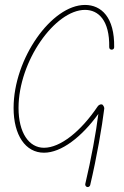

<svg xmlns="http://www.w3.org/2000/svg" viewBox="-20 -605 502 777"><path d="M335 152C340 152 344 148 345 144C372 30 393 -93 402 -166C402 -170 401 -172 399 -176C396 -180 395 -182 393 -182C392 -183 389 -183 385 -182C380 -180 378 -178 375 -174C307 -73 224 -7 158 -7C97 -7 55 -68 55 -168C55 -358 203 -565 324 -565C378 -565 424 -523 422 -414C422 -408 426 -404 432 -404C438 -404 442 -408 442 -414C444 -535 390 -585 324 -585C189 -585 35 -368 35 -168C35 -58 83 13 158 13C228 13 310 -50 378 -144C369 -70 349 38 325 140V142C325 148 330 152 335 152Z"/></svg>

Font: Mistral SingleLine Outline
Style: Regular
Weight: 300
Designer: François Chastanet, Élisa Garzelli, Anais Alves, Morgane Autin
Foundry: institut supérieur des arts et du design Toulouse / isdaT
Version: Version 1.000;Glyphs 3.3 (3337)